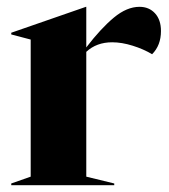

<svg xmlns="http://www.w3.org/2000/svg" viewBox="-20 -543 495 563"><path d="M13 -5 70 -25V-427L13 -442V-447L232 -523H233V-404Q276 -460 314 -491.5Q352 -523 389 -523Q417 -523 434.5 -504Q452 -485 452 -452Q452 -410 426 -384Q401 -399 369 -409Q337 -419 309 -419Q263 -419 233 -391V-25L315 -5V0H13Z"/></svg>

Font: Nyght Serif Bold
Style: Regular
Weight: 700
Designer: Maksym Kobuzan
Version: Version 0.410